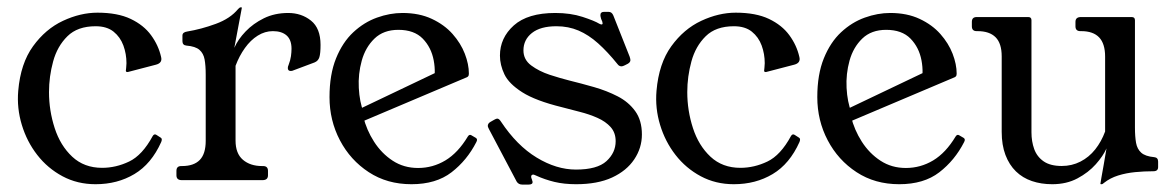

<svg xmlns="http://www.w3.org/2000/svg" viewBox="-20 -486 3169 518"><path d="M237.8 11Q188.8 11 148.6 -10.5Q108.5 -32 80.5 -68Q52.5 -104 38.9 -149Q25.2 -194 29.2 -241Q35.5 -314.8 69.1 -361.2Q102.8 -407.8 149.9 -429.8Q197 -451.8 243 -451.8Q297.2 -451.8 332.5 -435Q367.8 -418.2 387.6 -391Q407.5 -363.8 414.5 -332.8Q419 -316.2 400.8 -311.5L326.8 -292.2Q324.2 -291.2 321.9 -291.9Q319.5 -292.5 319.5 -294.8Q319.5 -297.2 320.4 -303.4Q321.2 -309.5 321.2 -315.5Q321.2 -340.5 312.9 -363.2Q304.5 -386 286.4 -400.6Q268.2 -415.2 238 -415.2Q189.2 -415.2 161.9 -388.2Q134.5 -361.2 123.4 -320.4Q112.2 -279.5 112.2 -237.5Q112.2 -187.8 127.5 -140.5Q142.8 -93.2 174.9 -63.2Q207 -33.2 255.5 -33.2Q292.8 -33.2 328.4 -50.2Q364 -67.2 392 -119Q396 -125.8 401.8 -122.2L413.8 -114.5Q418.5 -111.8 415 -103Q388.5 -43.8 342.6 -16.4Q296.8 11 237.8 11Z M470.5 0Q456 0 456 -13V-25Q456 -38 469 -38H471Q503 -38 519 -54.5Q535 -71 535 -106V-284.5Q535 -309.2 532 -325.6Q529 -342 518.1 -351.5Q507.2 -361 483 -363Q472.2 -364 472.2 -375V-390Q472.2 -399.2 485.2 -401Q522.8 -407.2 562.1 -421.6Q601.5 -436 622.5 -461.8Q626.5 -466.2 629.5 -466.2H630.5Q632.8 -466.2 632.5 -465L612.2 -357Q622.2 -379.8 642.6 -401.1Q663 -422.5 692.1 -436.8Q721.2 -451 757.5 -451Q793.2 -451 819 -430.4Q844.8 -409.8 844.8 -364.8Q844.8 -341.8 841.6 -331.6Q838.5 -321.5 828.5 -317.5L772.5 -296.5Q770.5 -295.5 768.5 -295Q766.5 -294.5 764.5 -294.5Q756.5 -294.5 756.5 -302.5Q756.5 -304.5 757 -306.5Q757.5 -308.5 758.5 -310.5Q763.5 -323.5 765 -334.5Q766.5 -345.5 766.5 -354.5Q766.5 -378.5 753.4 -390.2Q740.2 -402 716.2 -402Q694.8 -402 675.4 -389.9Q656 -377.8 640.8 -356.5Q625.5 -335.2 615.5 -308.5V-106.8Q615.5 -71.8 635.4 -54.9Q655.2 -38 687.2 -38H689.8Q703 -38 703 -25V-13Q703 0 688.2 0Z M1265 -102.5Q1240 -53.5 1198.2 -21.2Q1156.5 11 1090 11Q1024.5 11 974.9 -21.5Q925.2 -54 897.1 -107.5Q869 -161 869 -224Q869 -285 886.6 -328.5Q904.2 -372 933.2 -399Q962.2 -426 997.1 -438.5Q1032 -451 1065.8 -451Q1111 -451 1145 -435.1Q1179 -419.2 1201.1 -394.2Q1223.2 -369.2 1234.1 -340.9Q1245 -312.5 1245 -287.5Q1245 -285.5 1244.5 -283.1Q1244 -280.8 1242 -279.1Q1240 -277.5 1237 -276.5L918.8 -141.8L908.2 -172L1184 -303.5L1148 -253.5Q1156.8 -288.2 1150.1 -323.2Q1143.5 -358.2 1120.4 -381.9Q1097.2 -405.5 1054.8 -405.5Q1014.8 -405.5 990.4 -382Q966 -358.5 956 -322.5Q946 -286.5 948 -248.8Q950 -211 961 -182.8L960 -171.5Q968.8 -135.5 989.1 -103.8Q1009.5 -72 1039.5 -52.4Q1069.5 -32.8 1108 -32.8Q1147.5 -32.8 1181.6 -53.2Q1215.8 -73.8 1242.2 -117.8Q1246.2 -124.2 1251.5 -121.2L1263.8 -114Q1269.5 -110.5 1265 -102.5Z M1666 -310Q1660 -307 1657 -307Q1650.2 -307 1646 -313Q1619.2 -346.2 1593.6 -369.1Q1568 -392 1540.8 -403.6Q1513.5 -415.2 1481.2 -415.2Q1438 -415.2 1415.1 -397Q1392.2 -378.8 1392.2 -350Q1392.2 -325 1413.2 -309.4Q1434.2 -293.8 1463.1 -284.2Q1492 -274.8 1516 -268.8Q1548.5 -260.8 1582.8 -251Q1617 -241.2 1646.4 -226.1Q1675.8 -211 1693.8 -186.1Q1711.8 -161.2 1711.8 -123.2Q1711.8 -86.8 1691.1 -56Q1670.5 -25.2 1631.4 -7.1Q1592.2 11 1534.2 11Q1502 11 1476 4.8Q1450 -1.5 1427 -12Q1420.2 -15 1419 -15Q1413 -15 1413 -9Q1413 -8 1413.5 -6Q1414 -4 1415 -2Q1417 4 1417 5Q1417 12 1406 12H1389Q1379 12 1374 4L1299 -138Q1296 -144 1296 -146Q1296 -153 1303 -157L1313.5 -163Q1318.8 -166 1321.5 -166Q1326.5 -166 1331.5 -158Q1374.5 -93.2 1427.9 -60.9Q1481.2 -28.5 1533.8 -28.5Q1591.2 -28.5 1616.1 -51.2Q1641 -74 1641 -105Q1641 -128 1627.5 -143.1Q1614 -158.2 1591.9 -168Q1569.8 -177.8 1544.4 -184.2Q1519 -190.8 1496 -196.8Q1425 -214.2 1389 -237.1Q1353 -260 1340.9 -285.4Q1328.8 -310.8 1328.8 -336Q1328.8 -383.8 1366.2 -417.4Q1403.8 -451 1478.2 -451Q1519.2 -451 1551.5 -440.5Q1583.8 -430 1596.8 -422Q1600.8 -420 1602.8 -420Q1605.8 -420 1605.8 -423Q1605.8 -425 1604.8 -428Q1603.8 -431 1601.8 -435Q1600.8 -439 1600.2 -441.5Q1599.8 -444 1599.8 -445Q1599.8 -454 1609.5 -454H1622Q1630.8 -454 1634.8 -444L1678.8 -333Q1679.8 -330 1680.2 -328Q1680.8 -326 1680.8 -324Q1680.8 -318 1673.8 -314Z M1959.8 11Q1910.8 11 1870.6 -10.5Q1830.5 -32 1802.5 -68Q1774.5 -104 1760.9 -149Q1747.2 -194 1751.2 -241Q1757.5 -314.8 1791.1 -361.2Q1824.8 -407.8 1871.9 -429.8Q1919 -451.8 1965 -451.8Q2019.2 -451.8 2054.5 -435Q2089.8 -418.2 2109.6 -391Q2129.5 -363.8 2136.5 -332.8Q2141 -316.2 2122.8 -311.5L2048.8 -292.2Q2046.2 -291.2 2043.9 -291.9Q2041.5 -292.5 2041.5 -294.8Q2041.5 -297.2 2042.4 -303.4Q2043.2 -309.5 2043.2 -315.5Q2043.2 -340.5 2034.9 -363.2Q2026.5 -386 2008.4 -400.6Q1990.2 -415.2 1960 -415.2Q1911.2 -415.2 1883.9 -388.2Q1856.5 -361.2 1845.4 -320.4Q1834.2 -279.5 1834.2 -237.5Q1834.2 -187.8 1849.5 -140.5Q1864.8 -93.2 1896.9 -63.2Q1929 -33.2 1977.5 -33.2Q2014.8 -33.2 2050.4 -50.2Q2086 -67.2 2114 -119Q2118 -125.8 2123.8 -122.2L2135.8 -114.5Q2140.5 -111.8 2137 -103Q2110.5 -43.8 2064.6 -16.4Q2018.8 11 1959.8 11Z M2581 -102.5Q2556 -53.5 2514.2 -21.2Q2472.5 11 2406 11Q2340.5 11 2290.9 -21.5Q2241.2 -54 2213.1 -107.5Q2185 -161 2185 -224Q2185 -285 2202.6 -328.5Q2220.2 -372 2249.2 -399Q2278.2 -426 2313.1 -438.5Q2348 -451 2381.8 -451Q2427 -451 2461 -435.1Q2495 -419.2 2517.1 -394.2Q2539.2 -369.2 2550.1 -340.9Q2561 -312.5 2561 -287.5Q2561 -285.5 2560.5 -283.1Q2560 -280.8 2558 -279.1Q2556 -277.5 2553 -276.5L2234.8 -141.8L2224.2 -172L2500 -303.5L2464 -253.5Q2472.8 -288.2 2466.1 -323.2Q2459.5 -358.2 2436.4 -381.9Q2413.2 -405.5 2370.8 -405.5Q2330.8 -405.5 2306.4 -382Q2282 -358.5 2272 -322.5Q2262 -286.5 2264 -248.8Q2266 -211 2277 -182.8L2276 -171.5Q2284.8 -135.5 2305.1 -103.8Q2325.5 -72 2355.5 -52.4Q2385.5 -32.8 2424 -32.8Q2463.5 -32.8 2497.6 -53.2Q2531.8 -73.8 2558.2 -117.8Q2562.2 -124.2 2567.5 -121.2L2579.8 -114Q2585.5 -110.5 2581 -102.5Z M2818.8 11Q2789 11 2764 2.5Q2739 -6 2720.9 -23.6Q2702.8 -41.2 2692.6 -68Q2682.5 -94.8 2682.5 -130.2V-334Q2682.5 -369 2666 -385.5Q2649.5 -402 2617.5 -402H2615Q2602 -402 2602 -415V-427Q2602 -440 2615 -440H2754.2Q2762.8 -440 2762.8 -431.5V-129Q2762.8 -104.5 2770.2 -83.8Q2777.8 -63 2795.8 -50.6Q2813.8 -38.2 2844.5 -38.2Q2871.8 -38.2 2894.9 -50Q2918 -61.8 2934.8 -82.9Q2951.5 -104 2961.5 -131.2V-333.2Q2961.5 -368.2 2945.4 -385.1Q2929.2 -402 2897.2 -402H2894.8Q2881.5 -402 2881.5 -415V-427Q2881.5 -440 2896.2 -440H3033.2Q3042 -440 3042 -431.5V-142Q3042 -117.5 3045 -100.6Q3048 -83.8 3059 -74Q3070 -64.2 3094 -62Q3104.5 -61 3104.5 -50V-35.2Q3104.5 -24 3091.8 -24Q3066.8 -24 3042.4 -21.6Q3018 -19.2 2996.6 -12.5Q2975.2 -5.8 2959 7Q2954.8 11 2952 11H2950.8Q2948.8 11 2948.8 9.8Q2948.8 8.5 2951.4 -6.2Q2954 -21 2957.9 -42.6Q2961.8 -64.2 2965.2 -85.5Q2956.2 -65.2 2936.4 -42.9Q2916.5 -20.5 2887 -4.8Q2857.5 11 2818.8 11Z"/></svg>

Font: Young Serif Light
Style: Regular
Weight: 300
Designer: Bastien Sozeau
Foundry: NBR — Bastien Sozeau
Version: Version 5.001